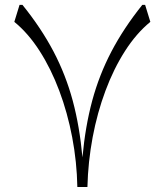

<svg xmlns="http://www.w3.org/2000/svg" viewBox="-20 -752 662 772"><path d="M331.5 0H291Q289.1 -101.1 270.3 -200Q251.5 -298.8 218.3 -387.2Q185.1 -475.6 139.4 -546.9Q93.8 -618.2 37.6 -664.1L58.6 -732.4H70.3Q146 -638.7 195.3 -544.7Q244.6 -450.7 272.5 -346.9Q300.3 -243.2 311.5 -119.1Q322.8 -243.2 350.8 -347.2Q378.9 -451.2 428.2 -545.2Q477.5 -639.2 552.2 -732.4H563.5L584.5 -664.1Q528.3 -618.2 482.7 -546.9Q437 -475.6 404.1 -387.2Q371.1 -298.8 352.5 -200Q334 -101.1 331.5 0Z"/></svg>

Font: Pinar DS1 Light
Style: Regular
Weight: 300
Designer: Amin Abedi
Version: Version 3.000